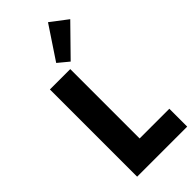

<svg xmlns="http://www.w3.org/2000/svg" viewBox="-350 -1218 1284 1284"><g transform="rotate(-45 292.0 -576.0)"><path d="M105 0H578.5V-169H297.5V-825H105ZM335 -858.5 533.5 -1061 414 -1152 260 -920.5Z"/></g></svg>

Font: Spartan ExtraBold
Style: Regular
Weight: 800
Designer: Matt Bailey, Mirko Velimirovic
Foundry: Matt Bailey
Version: Version 1.003; ttfautohint (v1.8.3)